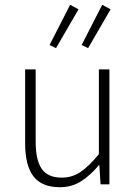

<svg xmlns="http://www.w3.org/2000/svg" viewBox="-20 -770 569 802"><path d="M230 12Q155 12 120 -33Q85 -78 85 -172V-480H129V-178Q129 -101 154.5 -64.5Q180 -28 238 -28Q281 -28 316 -51.5Q351 -75 393 -126V-480H437V0H400L395 -80H393Q358 -38 319 -13Q280 12 230 12ZM214 -569 187 -582 273 -750 308 -731ZM348 -569 321 -582 407 -750 442 -731Z"/></svg>

Font: hySource Sans Pro Light
Style: Regular
Weight: 300
Designer: Paul D. Hunt
Foundry: Adobe Systems Incorporated
Version: Version 2.021;PS 2.000;hotconv 1.0.86;makeotf.lib2.5.63406